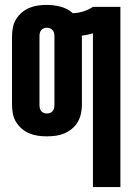

<svg xmlns="http://www.w3.org/2000/svg" viewBox="-20 -548 540 783"><path d="M359 215V-412Q348 -409 337 -406.5Q326 -404 314 -403V-120Q314 -102 310 -84Q306 -66 297 -50.5Q288 -35 273.5 -23Q259 -11 242.5 -4Q226 3 208 5.5Q190 8 171 8Q153 8 135 5.5Q117 3 100 -4Q83 -11 69 -23Q55 -35 45.5 -50.5Q36 -66 32.5 -84Q29 -102 29 -120V-400Q29 -418 32.5 -436Q36 -454 45.5 -469.5Q55 -485 69 -497Q83 -509 100 -516Q117 -523 135 -525.5Q153 -528 171 -528Q200 -528 228 -520.5Q256 -513 277 -494Q299 -495 320 -501.5Q341 -508 359 -520H471V215ZM171 -85Q178 -85 184 -87.5Q190 -90 194.5 -95Q199 -100 200.5 -106.5Q202 -113 202 -120V-400Q202 -407 200.5 -413.5Q199 -420 194.5 -425Q190 -430 184 -432.5Q178 -435 171 -435Q165 -435 158.5 -432.5Q152 -430 148 -425Q144 -420 142.5 -413.5Q141 -407 141 -400V-120Q141 -113 142.5 -106.5Q144 -100 148 -95Q152 -90 158.5 -87.5Q165 -85 171 -85Z"/></svg>

Font: Iosevka SS18 Heavy
Style: Regular
Weight: 900
Monospace: yes
Designer: Belleve Invis
Foundry: Belleve Invis
Version: Version 25.1.1; ttfautohint (v1.8.4)